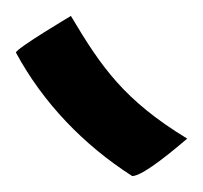

<svg xmlns="http://www.w3.org/2000/svg" viewBox="-20 -833 255 241"><path d="M215 -659C136 -707 107 -749 69 -813C69 -813 0 -772 0 -767C34 -704 85 -651 146 -612C160 -612 202 -648 215 -659Z"/></svg>

Font: Quintessential
Style: Regular
Weight: 400
Designer: Astigmatic (AOETI)
Foundry: Astigmatic (AOETI)
Version: Version 1.000